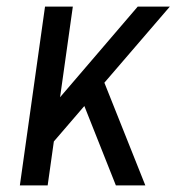

<svg xmlns="http://www.w3.org/2000/svg" viewBox="-20 -560 533 580"><path d="M85 -177 396 -540H493L112 -97ZM116 -540H200L124 0H40ZM220 -277 287 -331 419 0H330Z"/></svg>

Font: Pathway Extreme SemiCondensed
Style: Italic
Weight: 400
Width: 4
Italic angle: -8°
Version: Version 1.001;gftools[0.9.26]